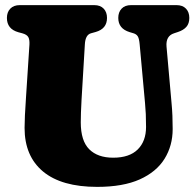

<svg xmlns="http://www.w3.org/2000/svg" viewBox="-20 -720 763 750"><path d="M546.5 -317.5 525.5 -547.5Q523.5 -569.5 518.2 -578Q513 -586.5 501.5 -590L486.5 -594.5Q442 -608 442 -650Q442 -672.5 455 -686.2Q468 -700 492 -700H669.5Q693.5 -700 706.5 -686.2Q719.5 -672.5 719.5 -650Q719.5 -628 708 -615Q696.5 -602 675 -595L660 -590Q627 -579.5 630.5 -538L650 -318.5Q652.5 -292.5 653.5 -267.8Q654.5 -243 654.5 -216Q654.5 -151 622.8 -99.8Q591 -48.5 525.8 -19.2Q460.5 10 359.5 10Q220.5 10 148.2 -50Q76 -110 76 -220.5Q76 -260 81.5 -338.5L95 -546Q96 -565.5 90.5 -575.2Q85 -585 67 -590L52 -594Q7 -606.5 7 -650Q7 -672.5 20.2 -686.2Q33.5 -700 57.5 -700H348Q372 -700 385 -686.2Q398 -672.5 398 -650Q398 -607.5 353.5 -595L335.5 -590Q313.5 -584 311.5 -547L298.5 -329.5Q295.5 -275.5 295.5 -242Q295.5 -170 328.5 -137Q361.5 -104 422 -104Q485.5 -104 518 -136.2Q550.5 -168.5 550.5 -224Q550.5 -254 549.5 -274.8Q548.5 -295.5 546.5 -317.5Z"/></svg>

Font: Fraunces 144pt SuperSoft Black
Style: Regular
Weight: 900
Version: Version 1.000;[b76b70a41]